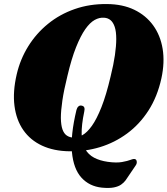

<svg xmlns="http://www.w3.org/2000/svg" viewBox="-20 -734 827 948"><path d="M357.5 -191Q360.5 -202.5 367.2 -208.5Q374 -214.5 383 -212.5Q393.5 -210.5 396.2 -203Q399 -195.5 396 -183Q382 -116.5 383.2 -71.8Q384.5 -27 400.2 1.2Q416 29.5 444.5 44.5Q473 59.5 512 65Q555 71 582.5 66Q610 61 625.5 55Q641 49 647.5 52Q654 54 655.2 64Q656.5 74 649.5 83.5L600 156.5Q591.5 168 578 177.5Q564.5 187 542 191.5Q519.5 196 483 192.5Q421 186 382 143Q343 100 335.2 17.2Q327.5 -65.5 357.5 -191ZM508 -714Q585.5 -713.5 643 -685.8Q700.5 -658 736.2 -608.8Q772 -559.5 783 -493Q794 -426.5 777 -347.5Q757 -256.5 713 -188.2Q669 -120 607.5 -74.8Q546 -29.5 473.5 -7.5Q401 14.5 323.5 13Q245.5 12 187.5 -15Q129.5 -42 95 -91.8Q60.5 -141.5 51.5 -211.2Q42.5 -281 62.5 -367Q80 -442 119.5 -505.5Q159 -569 217 -616.2Q275 -663.5 348.8 -689.2Q422.5 -715 508 -714ZM343.5 -54.5Q364 -54 387 -66.8Q410 -79.5 433.8 -112.8Q457.5 -146 481 -205.2Q504.5 -264.5 526 -356Q541 -416.5 547.5 -462.2Q554 -508 554 -541.5Q554 -578.5 546.5 -601Q539 -623.5 525.8 -634.5Q512.5 -645.5 494 -646.5Q471 -648.5 447.5 -635.5Q424 -622.5 401 -589.8Q378 -557 355.5 -500.8Q333 -444.5 313 -359.5Q295.5 -289 288 -238Q280.5 -187 280.5 -152Q281 -116 288.5 -95Q296 -74 310.2 -64.5Q324.5 -55 343.5 -54.5Z"/></svg>

Font: Fraunces Black
Style: Italic
Weight: 900
Italic angle: -16°
Version: Version 1.000;[b76b70a41]